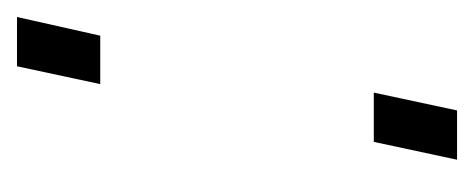

<svg xmlns="http://www.w3.org/2000/svg" viewBox="-187 -372 558 226"><g transform="rotate(90 92.0 -259.0)"><path d="M88 -420 109 -518H167L146 -420ZM-1 0 21 -98H78L57 0Z"/></g></svg>

Font: Raleway-v4020
Style: Italic
Weight: 400
Italic angle: -12°
Designer: Matt McInerney, Pablo Impallari, Rodrigo Fuenzalida
Foundry: Matt McInerney, Pablo Impallari, Rodrigo Fuenzalida
Version: Version 4.020;PS 004.020;hotconv 1.0.88;makeotf.lib2.5.64775